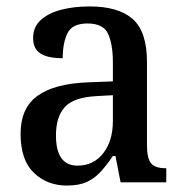

<svg xmlns="http://www.w3.org/2000/svg" viewBox="-20 -567 573 597"><path d="M188 10Q127 10 85.5 -29.5Q44 -69 44 -151Q44 -231 96.5 -269Q149 -307 254 -311L331 -314V-373Q331 -428 316.5 -461Q302 -494 252 -494Q205 -494 190 -464Q175 -434 175 -386Q129 -386 106 -400.5Q83 -415 83 -449Q83 -483 106.5 -504.5Q130 -526 169.5 -536.5Q209 -547 259 -547Q348 -547 392.5 -508Q437 -469 437 -374V-116Q437 -74 450 -59Q463 -44 494 -44H497V0H355L339 -82H331Q312 -54 293.5 -33.5Q275 -13 250.5 -1.5Q226 10 188 10ZM221 -52Q271 -52 301 -90.5Q331 -129 331 -191V-271L278 -268Q208 -264 181 -233.5Q154 -203 154 -146Q154 -52 221 -52Z"/></svg>

Font: Noto Serif Georgian SemiCondensed Medium
Style: Regular
Weight: 500
Width: 4
Designer: Monotype Design Team, Akaki Razmadze
Foundry: Google LLC
Version: Version 2.003; ttfautohint (v1.8.4.7-5d5b)